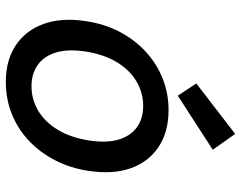

<svg xmlns="http://www.w3.org/2000/svg" viewBox="-102 -694 808 643"><g transform="rotate(90 301.5 -372.0)"><path d="M253 12Q181 12 131 -21.5Q81 -55 59.5 -115Q38 -175 50 -254Q59 -317 85.5 -368Q112 -419 152 -456Q192 -493 242 -513Q292 -533 348 -533Q421 -533 471 -500Q521 -467 542.5 -407.5Q564 -348 552 -267Q543 -205 516.5 -153.5Q490 -102 450.5 -65Q411 -28 361 -8Q311 12 253 12ZM268 -74Q312 -74 349.5 -96Q387 -118 413.5 -161Q440 -204 450 -267Q459 -327 446.5 -367Q434 -407 405 -427.5Q376 -448 334 -448Q291 -448 253 -426Q215 -404 188.5 -361Q162 -318 152 -255Q143 -196 155.5 -155.5Q168 -115 197.5 -94.5Q227 -74 268 -74ZM300 -564 259 -626 428 -756 481 -681Z"/></g></svg>

Font: DM Sans 10pt Medium
Style: Italic
Weight: 500
Italic angle: -10°
Version: Version 4.004;gftools[0.9.30]